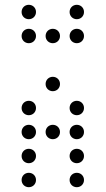

<svg xmlns="http://www.w3.org/2000/svg" viewBox="-20 -800 440 800"><path d="M100 -720C117 -720 130 -733 130 -750C130 -767 117 -780 100 -780C83 -780 70 -767 70 -750C70 -733 83 -720 100 -720ZM300 -720C317 -720 330 -733 330 -750C330 -767 317 -780 300 -780C283 -780 270 -767 270 -750C270 -733 283 -720 300 -720ZM100 -620C117 -620 130 -633 130 -650C130 -667 117 -680 100 -680C83 -680 70 -667 70 -650C70 -633 83 -620 100 -620ZM200 -620C217 -620 230 -633 230 -650C230 -667 217 -680 200 -680C183 -680 170 -667 170 -650C170 -633 183 -620 200 -620ZM300 -620C317 -620 330 -633 330 -650C330 -667 317 -680 300 -680C283 -680 270 -667 270 -650C270 -633 283 -620 300 -620ZM200 -420C217 -420 230 -433 230 -450C230 -467 217 -480 200 -480C183 -480 170 -467 170 -450C170 -433 183 -420 200 -420ZM100 -320C117 -320 130 -333 130 -350C130 -367 117 -380 100 -380C83 -380 70 -367 70 -350C70 -333 83 -320 100 -320ZM300 -320C317 -320 330 -333 330 -350C330 -367 317 -380 300 -380C283 -380 270 -367 270 -350C270 -333 283 -320 300 -320ZM100 -220C117 -220 130 -233 130 -250C130 -267 117 -280 100 -280C83 -280 70 -267 70 -250C70 -233 83 -220 100 -220ZM200 -220C217 -220 230 -233 230 -250C230 -267 217 -280 200 -280C183 -280 170 -267 170 -250C170 -233 183 -220 200 -220ZM300 -220C317 -220 330 -233 330 -250C330 -267 317 -280 300 -280C283 -280 270 -267 270 -250C270 -233 283 -220 300 -220ZM100 -120C117 -120 130 -133 130 -150C130 -167 117 -180 100 -180C83 -180 70 -167 70 -150C70 -133 83 -120 100 -120ZM300 -120C317 -120 330 -133 330 -150C330 -167 317 -180 300 -180C283 -180 270 -167 270 -150C270 -133 283 -120 300 -120ZM100 -20C117 -20 130 -33 130 -50C130 -67 117 -80 100 -80C83 -80 70 -67 70 -50C70 -33 83 -20 100 -20ZM300 -20C317 -20 330 -33 330 -50C330 -67 317 -80 300 -80C283 -80 270 -67 270 -50C270 -33 283 -20 300 -20Z"/></svg>

Font: TINY 5x3 60
Style: Regular
Weight: 150
Designer: Jack Halten Fahnestock
Foundry: Velvetyne Type Foundry
Version: Version 1.002;hotconv 1.0.109;makeotfexe 2.5.65596